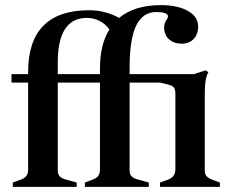

<svg xmlns="http://www.w3.org/2000/svg" viewBox="-20 -731 895 751"><path d="M840 -17V0H606V-17L639 -29Q666 -40 666 -69V-362Q666 -380 660.5 -388Q655 -396 639 -400L606 -408H487V-62Q487 -37 519 -29L562 -17V0H312V-17L344 -29Q359 -35 365 -44Q371 -53 371 -69V-408H206V-62Q206 -37 237 -29L280 -17V0H30V-17L63 -29Q78 -35 84 -44Q90 -53 90 -69V-408H25V-441H90V-449Q90 -691 329 -691Q391 -691 446 -661Q506 -711 610 -711Q674 -711 714.5 -688.5Q755 -666 755 -628Q755 -596 737 -578Q719 -560 691 -560Q661 -560 641.5 -577Q622 -594 622 -625Q622 -636 629 -650Q630 -652 633.5 -656.5Q637 -661 637 -667Q637 -676 624 -680Q611 -684 592 -684Q538 -684 512.5 -630.5Q487 -577 487 -468V-441H738L785 -456L795 -448Q781 -427 781 -364V-62Q781 -49 789 -41Q797 -33 808 -29ZM371 -463Q371 -557 408 -616Q393 -637 369.5 -649Q346 -661 320 -661Q206 -661 206 -487V-441H371Z"/></svg>

Font: Ibarra Real Nova
Style: Bold
Weight: 700
Designer: Jose Maria Ribagorda & Octavio Pardo
Foundry: Jose Maria Ribagorda
Version: Version 1.014